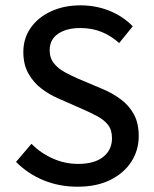

<svg xmlns="http://www.w3.org/2000/svg" viewBox="-20 -687 575 719"><path d="M270.5 12.2Q202.1 12.2 143.6 -11.7Q85 -35.6 40 -80.6L97.7 -148.4Q132.8 -113.3 178 -93.3Q223.1 -73.2 272.5 -73.2Q334 -73.2 366.7 -99.6Q399.4 -126 399.4 -169.4Q399.4 -200.2 384.8 -219Q370.1 -237.8 345.7 -251Q321.3 -264.2 290.5 -277.8L199.2 -317.9Q168 -331.1 137.5 -353.5Q106.9 -376 87.2 -410.2Q67.4 -444.3 67.4 -492.2Q67.4 -543.5 95 -582.8Q122.6 -622.1 171.1 -644.5Q219.7 -667 281.2 -667Q339.4 -667 390.1 -646.5Q440.9 -626 477.1 -588.4L426.3 -525.9Q395.5 -553.2 360.1 -567.6Q324.7 -582 280.3 -582Q229 -582 197.5 -560.5Q166 -539.1 166 -498.5Q166 -469.7 181.6 -450.2Q197.3 -430.7 221.7 -417.2Q246.1 -403.8 272 -392.6L363.3 -354Q401.9 -337.9 432.6 -314.9Q463.4 -292 481.4 -258.8Q499.5 -225.6 499.5 -177.2Q499.5 -125 472.2 -82Q444.8 -39.1 393.6 -13.4Q342.3 12.2 270.5 12.2Z"/></svg>

Font: Varta Light SemiBold
Style: Regular
Weight: 600
Version: Version 1.004